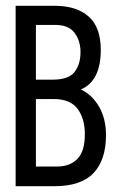

<svg xmlns="http://www.w3.org/2000/svg" viewBox="-20 -643 415 663"><path d="M34 0V-623H169Q244 -623 286 -586Q328 -549 328 -471Q328 -363 259 -334Q297 -317 321.5 -275.5Q346 -234 346 -176Q346 -91 303 -45.5Q260 0 168 0ZM104 -368H163Q217 -368 237.5 -394.5Q258 -421 258 -463Q258 -502 237.5 -529.5Q217 -557 170 -557H104ZM104 -68H178Q221 -68 247 -94Q273 -120 273 -180Q273 -233 248 -267Q223 -301 165 -301H104Z"/></svg>

Font: Inconsolata Condensed Medium
Style: Regular
Weight: 500
Width: 3
Monospace: yes
Designer: Raph Levien, Cyreal, Brenton Simpson
Foundry: Raph Levien, Cyreal, Google
Version: Version 3.100; ttfautohint (v1.8.4.7-5d5b)